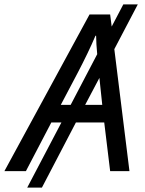

<svg xmlns="http://www.w3.org/2000/svg" viewBox="-77 -780 659 875"><path d="M-57 0 331 -714H425L432 -659L485 -760H551L444 -556L513 0H425L398 -222H269L114 75H47L203 -222H157L41 0ZM200 -302H245L366 -533Q364 -555 362.5 -577Q361 -599 361 -617H358Q342 -579 321 -535.5Q300 -492 277 -448ZM389 -302 376 -425 311 -302Z"/></svg>

Font: Noto Sans
Style: Italic
Weight: 400
Italic angle: -12°
Designer: Monotype Design Team
Foundry: Monotype Imaging Inc.
Version: Version 2.013; ttfautohint (v1.8.4.7-5d5b)